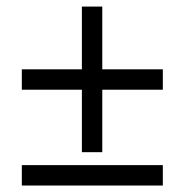

<svg xmlns="http://www.w3.org/2000/svg" viewBox="-20 -573 571 593"><path d="M295.9 -358.9H482.9V-295.9H295.9V-103H232.9V-295.9H47.4V-358.9H232.9V-552.7H295.9ZM47.4 0V-63H482.9V0Z"/></svg>

Font: Bpm'online Open Sans
Style: Regular
Weight: 400
Foundry: Ascender Corporation
Version: Version 1.10